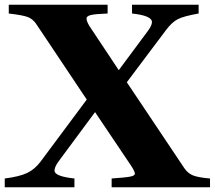

<svg xmlns="http://www.w3.org/2000/svg" viewBox="-27 -790 906 810"><path d="M-7 0V-37Q56 -45 88 -60.5Q120 -76 144 -108L339 -370L125 -690Q111 -710 90.5 -718Q70 -726 10 -733V-770H427V-733Q374 -731 356 -726.5Q338 -722 338 -712Q338 -700 351 -679L474 -494L598 -661Q614 -683 614 -697Q614 -724 530 -733V-770H811V-733Q748 -722 723 -709Q698 -696 674 -664L508 -443L751 -80Q766 -58 788.5 -49.5Q811 -41 859 -37V0H444V-37Q503 -41 522.5 -45Q542 -49 542 -57Q542 -67 526 -91L374 -317L220 -109Q203 -86 203 -70Q203 -46 287 -37V0Z"/></svg>

Font: Libre Caslon Text
Style: Bold
Weight: 700
Designer: Pablo Impallari, Rodrigo Fuenzalida
Foundry: Pablo Impallari, Rodrigo Fuenzalida
Version: Version 1.002